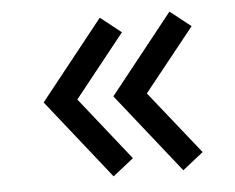

<svg xmlns="http://www.w3.org/2000/svg" viewBox="-40 -536 650 531"><g transform="rotate(-5 285.0 -270.0)"><path d="M448.5 -50 273.5 -270.5 448.5 -490.5 506 -445 366.5 -270.5 506 -95.5ZM255 -50 80 -270.5 255 -490.5 312.5 -445 173.5 -270.5 312.5 -95.5Z"/></g></svg>

Font: Cns Manrope SemBd
Style: Regular
Weight: 600
Designer: Mikhail Sharanda
Foundry: Mikhail Sharanda
Version: Version 4.504